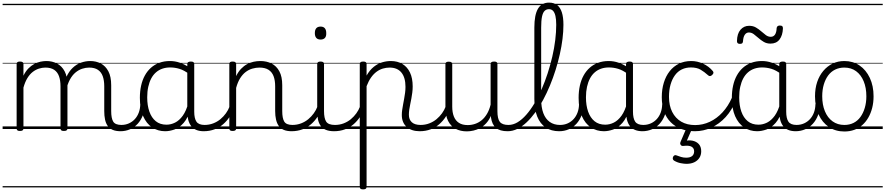

<svg xmlns="http://www.w3.org/2000/svg" viewBox="-20 -985 6760 1466"><path d="M902 17Q865 17 840.5 6.5Q816 -4 802 -24Q788 -44 782 -72.5Q776 -101 776 -137V-326Q776 -371 764.5 -403Q753 -435 727.5 -452Q702 -469 661 -469Q634 -469 607 -460Q580 -451 556 -431Q532 -411 513.5 -377Q495 -343 484 -292H460Q467 -354 487 -397.5Q507 -441 536 -468Q565 -495 599.5 -507Q634 -519 669 -519Q714 -519 750 -500Q786 -481 807.5 -440.5Q829 -400 829 -334V-137Q829 -82 844.5 -56.5Q860 -31 908 -31Q917 -31 921.5 -23.5Q926 -16 925.5 -7Q925 2 919 9.5Q913 17 902 17ZM132 15Q119 15 113 10.5Q107 6 107 -4V-496Q107 -506 113 -510.5Q119 -515 132 -515Q146 -515 152.5 -510.5Q159 -506 159 -496V-407Q175 -440 196.5 -462Q218 -484 241.5 -496.5Q265 -509 289 -514Q313 -519 334 -519Q379 -519 415.5 -500Q452 -481 473.5 -440.5Q495 -400 495 -334V-4Q495 6 488.5 10.5Q482 15 468 15Q454 15 448 10.5Q442 6 442 -4V-326Q442 -371 430.5 -403Q419 -435 393.5 -452Q368 -469 326 -469Q302 -469 277 -461Q252 -453 229.5 -435.5Q207 -418 189 -388.5Q171 -359 159 -316V-4Q159 6 152.5 10.5Q146 15 132 15ZM0 436H964V446H0ZM0 -20H964V0H0ZM0 -505H964V-500H0ZM0 -956H964V-946H0Z M899 17Q888 17 882.5 9.5Q877 2 877.5 -7Q878 -16 885 -23.5Q892 -31 905 -31Q938 -31 964.5 -43Q991 -55 1010 -76Q1029 -97 1039.5 -125Q1050 -153 1051 -186Q1052 -198 1061 -201.5Q1070 -205 1078.5 -201.5Q1087 -198 1086 -186Q1085 -142 1070.5 -104.5Q1056 -67 1031.5 -40Q1007 -13 973 2Q939 17 899 17ZM964 436V446ZM964 -20V0ZM964 -505V-500ZM964 -956V-946Z M1241 17Q1186 17 1142 -12Q1098 -41 1073 -98Q1048 -155 1048 -238Q1048 -288 1057.5 -331Q1067 -374 1086 -408.5Q1105 -443 1132.5 -467.5Q1160 -492 1196.5 -505.5Q1233 -519 1278 -519Q1316 -519 1352.5 -506.5Q1389 -494 1425 -470V-419Q1385 -449 1350 -459.5Q1315 -470 1279 -470Q1247 -470 1219.5 -460.5Q1192 -451 1170.5 -432Q1149 -413 1134.5 -385.5Q1120 -358 1112 -322Q1104 -286 1104 -242Q1104 -180 1120.5 -133Q1137 -86 1169.5 -59.5Q1202 -33 1251 -33Q1285 -33 1317 -49Q1349 -65 1375.5 -101.5Q1402 -138 1419 -202L1437 -159Q1416 -85 1382.5 -47Q1349 -9 1311.5 4Q1274 17 1241 17ZM1537 17Q1503 17 1479 7Q1455 -3 1440 -22Q1425 -41 1417.5 -69Q1410 -97 1410 -132V-495Q1410 -506 1417 -510.5Q1424 -515 1438 -515Q1451 -515 1457 -510.5Q1463 -506 1463 -496V-133Q1463 -81 1480 -56Q1497 -31 1543 -31Q1550 -31 1554 -23.5Q1558 -16 1557.5 -7Q1557 2 1552.5 9.5Q1548 17 1537 17ZM964 436H1599V446H964ZM964 -20H1599V0H964ZM964 -505H1599V-500H964ZM964 -956H1599V-946H964Z M1534 17Q1523 17 1517.5 9.5Q1512 2 1512.5 -7Q1513 -16 1520 -23.5Q1527 -31 1540 -31Q1577 -31 1608 -43Q1639 -55 1663 -75Q1687 -95 1705 -120Q1723 -145 1733 -172Q1737 -183 1746 -182.5Q1755 -182 1761 -174.5Q1767 -167 1764 -157Q1753 -124 1733 -93Q1713 -62 1684.5 -37Q1656 -12 1618 2.5Q1580 17 1534 17ZM1599 436V446ZM1599 -20V0ZM1599 -505V-500ZM1599 -956V-946Z M2208 17Q2171 17 2146.5 6.5Q2122 -4 2108 -24Q2094 -44 2087.5 -72.5Q2081 -101 2081 -137V-326Q2081 -371 2069 -403Q2057 -435 2030.5 -452Q2004 -469 1961 -469Q1934 -469 1906.5 -461Q1879 -453 1855.5 -435Q1832 -417 1813.5 -387.5Q1795 -358 1783 -314V-4Q1783 6 1776.5 10.5Q1770 15 1756 15Q1743 15 1737 10.5Q1731 6 1731 -4V-496Q1731 -506 1737 -510.5Q1743 -515 1756 -515Q1770 -515 1776.5 -510.5Q1783 -506 1783 -496V-404Q1799 -437 1820.5 -459.5Q1842 -482 1866.5 -495Q1891 -508 1916.5 -513.5Q1942 -519 1968 -519Q2016 -519 2053.5 -500Q2091 -481 2113 -440.5Q2135 -400 2135 -334V-137Q2135 -82 2150.5 -56.5Q2166 -31 2214 -31Q2223 -31 2228 -23.5Q2233 -16 2232.5 -7Q2232 2 2226 9.5Q2220 17 2208 17ZM1599 436H2270V446H1599ZM1599 -20H2270V0H1599ZM1599 -505H2270V-500H1599ZM1599 -956H2270V-946H1599Z M2205 17Q2194 17 2188.5 9.5Q2183 2 2183.5 -7Q2184 -16 2191 -23.5Q2198 -31 2211 -31Q2248 -31 2279 -43Q2310 -55 2334 -75Q2358 -95 2376 -120Q2394 -145 2404 -172Q2408 -183 2417 -182.5Q2426 -182 2432 -174.5Q2438 -167 2435 -157Q2424 -124 2404 -93Q2384 -62 2355.5 -37Q2327 -12 2289 2.5Q2251 17 2205 17ZM2270 436V446ZM2270 -20V0ZM2270 -505V-500ZM2270 -956V-946Z M2532 17Q2494 17 2468.5 6.5Q2443 -4 2428.5 -24Q2414 -44 2408 -72.5Q2402 -101 2402 -137V-496Q2402 -506 2408 -510.5Q2414 -515 2427 -515Q2441 -515 2447.5 -510.5Q2454 -506 2454 -496V-137Q2454 -82 2470.5 -56.5Q2487 -31 2538 -31Q2547 -31 2551.5 -23.5Q2556 -16 2555.5 -7Q2555 2 2549.5 9.5Q2544 17 2532 17ZM2428 -683Q2406 -683 2395 -695.5Q2384 -708 2384 -732Q2384 -757 2395 -769.5Q2406 -782 2428 -782Q2449 -782 2460 -769.5Q2471 -757 2471 -732Q2472 -707 2460.5 -695Q2449 -683 2428 -683ZM2270 436H2595V446H2270ZM2270 -20H2595V0H2270ZM2270 -505H2595V-500H2270ZM2270 -956H2595V-946H2270Z M2530 17Q2519 17 2513.5 9.5Q2508 2 2508.5 -7Q2509 -16 2516 -23.5Q2523 -31 2536 -31Q2573 -31 2604 -43Q2635 -55 2659 -75Q2683 -95 2701 -120Q2719 -145 2729 -172Q2733 -183 2742 -182.5Q2751 -182 2757 -174.5Q2763 -167 2760 -157Q2749 -124 2729 -93Q2709 -62 2680.5 -37Q2652 -12 2614 2.5Q2576 17 2530 17ZM2595 436V446ZM2595 -20V0ZM2595 -505V-500ZM2595 -956V-946Z M2752 461Q2739 461 2733 456.5Q2727 452 2727 442V-496Q2727 -506 2733.5 -510.5Q2740 -515 2753 -515Q2767 -515 2773 -510.5Q2779 -506 2779 -496V-408Q2803 -450 2833.5 -474.5Q2864 -499 2897.5 -509Q2931 -519 2964 -519Q3015 -519 3052.5 -496.5Q3090 -474 3110.5 -431Q3131 -388 3131 -325Q3131 -301 3128 -278Q3125 -255 3121 -233Q3117 -211 3112.5 -190Q3108 -169 3105 -148.5Q3102 -128 3102 -109Q3102 -72 3124.5 -51.5Q3147 -31 3192 -31Q3201 -31 3205.5 -23.5Q3210 -16 3209.5 -7Q3209 2 3203 9.5Q3197 17 3185 17Q3122 17 3085 -16Q3048 -49 3048 -107Q3048 -126 3051 -146.5Q3054 -167 3058 -188.5Q3062 -210 3066 -232Q3070 -254 3073 -276.5Q3076 -299 3076 -322Q3076 -393 3045 -431Q3014 -469 2955 -469Q2929 -469 2903.5 -461.5Q2878 -454 2855 -437Q2832 -420 2813 -393Q2794 -366 2779 -327V442Q2779 452 2772.5 456.5Q2766 461 2752 461ZM2595 436H3249V446H2595ZM2595 -20H3249V0H2595ZM2595 -505H3249V-500H2595ZM2595 -956H3249V-946H2595Z M3184 17Q3173 17 3167.5 9.5Q3162 2 3162.5 -7Q3163 -16 3170 -23.5Q3177 -31 3190 -31Q3227 -31 3258 -43Q3289 -55 3313 -75Q3337 -95 3355 -120Q3373 -145 3383 -172Q3387 -183 3396 -182.5Q3405 -182 3411 -174.5Q3417 -167 3414 -157Q3403 -124 3383 -93Q3363 -62 3334.5 -37Q3306 -12 3268 2.5Q3230 17 3184 17ZM3249 436V446ZM3249 -20V0ZM3249 -505V-500ZM3249 -956V-946Z M3544 18Q3496 18 3459 -1.5Q3422 -21 3401.5 -61.5Q3381 -102 3381 -166V-496Q3381 -505 3387 -509.5Q3393 -514 3406 -514Q3420 -514 3426.5 -509.5Q3433 -505 3433 -496V-171Q3433 -127 3445.5 -95.5Q3458 -64 3484 -47Q3510 -30 3551 -30Q3580 -30 3607 -39Q3634 -48 3657 -66.5Q3680 -85 3698 -115Q3716 -145 3726 -186V-496Q3726 -506 3732.5 -510.5Q3739 -515 3753 -515Q3766 -515 3772 -510.5Q3778 -506 3778 -496V-137Q3778 -78 3796.5 -54.5Q3815 -31 3862 -31Q3872 -31 3876.5 -23.5Q3881 -16 3880.5 -7Q3880 2 3874 9.5Q3868 17 3856 17Q3826 17 3804 10.5Q3782 4 3766.5 -9Q3751 -22 3742 -41.5Q3733 -61 3729 -87L3728 -100Q3713 -66 3691.5 -43Q3670 -20 3645.5 -7Q3621 6 3595 12Q3569 18 3544 18ZM3249 436H3920V446H3249ZM3249 -20H3920V0H3249ZM3249 -505H3920V-500H3249ZM3249 -956H3920V-946H3249Z M3856 17Q3844 17 3839 9.5Q3834 2 3835.5 -7Q3837 -16 3843.5 -23.5Q3850 -31 3862 -31Q3898 -31 3932 -51.5Q3966 -72 3998.5 -109Q4031 -146 4060.5 -195.5Q4090 -245 4115.5 -303.5Q4141 -362 4161.5 -425Q4182 -488 4197 -552.5Q4212 -617 4219.5 -679Q4227 -741 4227 -795Q4227 -808 4235.5 -814.5Q4244 -821 4254.5 -821Q4265 -821 4273.5 -814.5Q4282 -808 4282 -795Q4282 -745 4275 -688Q4268 -631 4254.5 -571Q4241 -511 4222 -450.5Q4203 -390 4179 -332Q4155 -274 4127 -222Q4099 -170 4067 -126.5Q4035 -83 4001 -51Q3967 -19 3930.5 -1Q3894 17 3856 17ZM3920 436V446ZM3920 -20V0ZM3920 -505V-500ZM3920 -956V-946Z M4250 17Q4189 17 4146.5 -11.5Q4104 -40 4082 -95Q4060 -150 4060 -229V-774Q4060 -871 4087.5 -918Q4115 -965 4172 -965Q4210 -965 4234 -946.5Q4258 -928 4270 -890.5Q4282 -853 4282 -796Q4282 -784 4273.5 -777.5Q4265 -771 4254.5 -771Q4244 -771 4235.5 -777.5Q4227 -784 4227 -796Q4227 -837 4221 -863Q4215 -889 4203 -902Q4191 -915 4172 -915Q4152 -915 4138.5 -902Q4125 -889 4118.5 -858Q4112 -827 4112 -774V-229Q4112 -165 4128.5 -121Q4145 -77 4177.5 -54Q4210 -31 4256 -31Q4267 -31 4272.5 -23.5Q4278 -16 4277.5 -7Q4277 2 4270 9.5Q4263 17 4250 17ZM3920 436H4314V446H3920ZM3920 -20H4314V0H3920ZM3920 -505H4314V-500H3920ZM3920 -956H4314V-946H3920Z M4249 17Q4238 17 4232.5 9.5Q4227 2 4227.5 -7Q4228 -16 4235 -23.5Q4242 -31 4255 -31Q4288 -31 4314.5 -43Q4341 -55 4360 -76Q4379 -97 4389.5 -125Q4400 -153 4401 -186Q4402 -198 4411 -201.5Q4420 -205 4428.5 -201.5Q4437 -198 4436 -186Q4435 -142 4420.5 -104.5Q4406 -67 4381.5 -40Q4357 -13 4323 2Q4289 17 4249 17ZM4314 436V446ZM4314 -20V0ZM4314 -505V-500ZM4314 -956V-946Z M4591 17Q4536 17 4492 -12Q4448 -41 4423 -98Q4398 -155 4398 -238Q4398 -288 4407.5 -331Q4417 -374 4436 -408.5Q4455 -443 4482.5 -467.5Q4510 -492 4546.5 -505.5Q4583 -519 4628 -519Q4666 -519 4702.5 -506.5Q4739 -494 4775 -470V-419Q4735 -449 4700 -459.5Q4665 -470 4629 -470Q4597 -470 4569.5 -460.5Q4542 -451 4520.5 -432Q4499 -413 4484.5 -385.5Q4470 -358 4462 -322Q4454 -286 4454 -242Q4454 -180 4470.5 -133Q4487 -86 4519.5 -59.5Q4552 -33 4601 -33Q4635 -33 4667 -49Q4699 -65 4725.5 -101.5Q4752 -138 4769 -202L4787 -159Q4766 -85 4732.5 -47Q4699 -9 4661.5 4Q4624 17 4591 17ZM4887 17Q4853 17 4829 7Q4805 -3 4790 -22Q4775 -41 4767.5 -69Q4760 -97 4760 -132V-495Q4760 -506 4767 -510.5Q4774 -515 4788 -515Q4801 -515 4807 -510.5Q4813 -506 4813 -496V-133Q4813 -81 4830 -56Q4847 -31 4893 -31Q4900 -31 4904 -23.5Q4908 -16 4907.5 -7Q4907 2 4902.5 9.5Q4898 17 4887 17ZM4314 436H4949V446H4314ZM4314 -20H4949V0H4314ZM4314 -505H4949V-500H4314ZM4314 -956H4949V-946H4314Z M4884 17Q4873 17 4867.5 9.5Q4862 2 4862.5 -7Q4863 -16 4870 -23.5Q4877 -31 4890 -31Q4923 -31 4949.5 -43Q4976 -55 4995 -76Q5014 -97 5024.5 -125Q5035 -153 5036 -186Q5037 -198 5046 -201.5Q5055 -205 5063.5 -201.5Q5072 -198 5071 -186Q5070 -142 5055.5 -104.5Q5041 -67 5016.5 -40Q4992 -13 4958 2Q4924 17 4884 17ZM4949 436V446ZM4949 -20V0ZM4949 -505V-500ZM4949 -956V-946Z M5287 17Q5169 17 5101 -52Q5033 -121 5033 -243Q5033 -303 5048.5 -353.5Q5064 -404 5093 -441Q5122 -478 5163.5 -498.5Q5205 -519 5258 -519Q5304 -519 5348 -499Q5392 -479 5423 -442Q5428 -435 5427.5 -428.5Q5427 -422 5418 -413Q5409 -404 5401 -404Q5393 -404 5387 -410Q5357 -437 5328.5 -453.5Q5300 -470 5255 -470Q5217 -470 5186 -455Q5155 -440 5133.5 -410.5Q5112 -381 5100 -339.5Q5088 -298 5088 -245Q5088 -179 5112.5 -130.5Q5137 -82 5181.5 -56Q5226 -30 5288 -30Q5298 -30 5304 -23Q5310 -16 5310 -6.5Q5310 3 5304.5 10Q5299 17 5287 17ZM4949 436H5484V446H4949ZM4949 -20H5484V0H4949ZM4949 -505H5484V-500H4949ZM4949 -956H5484V-946H4949Z M5286 17Q5277 17 5272.5 10Q5268 3 5268 -6.5Q5268 -16 5273 -23Q5278 -30 5287 -30Q5346 -30 5399.5 -55Q5453 -80 5496.5 -127Q5540 -174 5569 -240Q5573 -249 5582 -248Q5591 -247 5597.5 -240.5Q5604 -234 5600 -224Q5570 -145 5521 -91.5Q5472 -38 5411.5 -10.5Q5351 17 5286 17ZM5484 436V446ZM5484 -20V0ZM5484 -505V-500ZM5484 -956V-946Z M5221 266Q5205 266 5178 261Q5151 256 5126 241Q5118 235 5117 227.5Q5116 220 5120 211Q5125 203 5131.5 200.5Q5138 198 5147 202Q5162 208 5180.5 213.5Q5199 219 5219 219Q5249 219 5264.5 206.5Q5280 194 5280 170Q5280 147 5261 135.5Q5242 124 5200 129Q5192 130 5187 128.5Q5182 127 5178 122Q5173 115 5173.5 109Q5174 103 5178 94L5220 -4H5265L5216 108L5199 94Q5236 83 5266.5 89Q5297 95 5315.5 115Q5334 135 5334 170Q5334 199 5320 220.5Q5306 242 5281 254Q5256 266 5221 266Z M5761 17Q5706 17 5662 -12Q5618 -41 5593 -98Q5568 -155 5568 -238Q5568 -288 5577.5 -331Q5587 -374 5606 -408.5Q5625 -443 5652.5 -467.5Q5680 -492 5716.5 -505.5Q5753 -519 5798 -519Q5836 -519 5872.5 -506.5Q5909 -494 5945 -470V-419Q5905 -449 5870 -459.5Q5835 -470 5799 -470Q5767 -470 5739.5 -460.5Q5712 -451 5690.5 -432Q5669 -413 5654.5 -385.5Q5640 -358 5632 -322Q5624 -286 5624 -242Q5624 -180 5640.5 -133Q5657 -86 5689.5 -59.5Q5722 -33 5771 -33Q5805 -33 5837 -49Q5869 -65 5895.5 -101.5Q5922 -138 5939 -202L5957 -159Q5936 -85 5902.5 -47Q5869 -9 5831.5 4Q5794 17 5761 17ZM6057 17Q6023 17 5999 7Q5975 -3 5960 -22Q5945 -41 5937.5 -69Q5930 -97 5930 -132V-495Q5930 -506 5937 -510.5Q5944 -515 5958 -515Q5971 -515 5977 -510.5Q5983 -506 5983 -496V-133Q5983 -81 6000 -56Q6017 -31 6063 -31Q6070 -31 6074 -23.5Q6078 -16 6077.5 -7Q6077 2 6072.5 9.5Q6068 17 6057 17ZM5484 436H6119V446H5484ZM5484 -20H6119V0H5484ZM5484 -505H6119V-500H5484ZM5484 -956H6119V-946H5484Z M6054 17Q6043 17 6037.5 9.5Q6032 2 6032.5 -7Q6033 -16 6040 -23.5Q6047 -31 6060 -31Q6093 -31 6119.5 -43Q6146 -55 6165 -76Q6184 -97 6194.5 -125Q6205 -153 6206 -186Q6207 -198 6216 -201.5Q6225 -205 6233.5 -201.5Q6242 -198 6241 -186Q6240 -142 6225.5 -104.5Q6211 -67 6186.5 -40Q6162 -13 6128 2Q6094 17 6054 17ZM6119 436V446ZM6119 -20V0ZM6119 -505V-500ZM6119 -956V-946Z M5629 -650Q5607 -650 5607 -671Q5608 -728 5634 -758Q5660 -788 5700 -788Q5730 -788 5752 -775Q5774 -762 5792 -746Q5810 -730 5827.5 -717Q5845 -704 5865 -704Q5886 -704 5897.5 -721Q5909 -738 5910 -771Q5913 -790 5934 -790Q5948 -790 5953 -785Q5958 -780 5958 -768Q5956 -715 5932 -683.5Q5908 -652 5863 -652Q5834 -652 5812 -665Q5790 -678 5771.5 -694.5Q5753 -711 5735.5 -724Q5718 -737 5698 -737Q5679 -737 5667 -720Q5655 -703 5653 -669Q5652 -659 5647 -654.5Q5642 -650 5629 -650Z M6427 19Q6359 19 6308.5 -15.5Q6258 -50 6230.5 -110.5Q6203 -171 6203 -250Q6203 -310 6219.5 -359Q6236 -408 6266.5 -444Q6297 -480 6337.5 -499.5Q6378 -519 6427 -519Q6493 -519 6543 -485Q6593 -451 6621.5 -390Q6650 -329 6650 -250Q6650 -202 6639.5 -161Q6629 -120 6610 -87Q6591 -54 6564 -30Q6537 -6 6502.5 6.5Q6468 19 6427 19ZM6427 -31Q6466 -31 6497 -46.5Q6528 -62 6549.5 -91.5Q6571 -121 6583 -161.5Q6595 -202 6595 -250Q6595 -315 6574.5 -364.5Q6554 -414 6516.5 -441.5Q6479 -469 6427 -469Q6388 -469 6356.5 -453.5Q6325 -438 6303.5 -409Q6282 -380 6270 -339.5Q6258 -299 6258 -250Q6258 -185 6278.5 -135.5Q6299 -86 6337 -58.5Q6375 -31 6427 -31ZM6119 436H6720V446H6119ZM6119 -20H6720V0H6119ZM6119 -505H6720V-500H6119ZM6119 -956H6720V-946H6119Z"/></svg>

Font: Playwrite HU Guides
Style: Regular
Weight: 400
Designer: Veronika Burian, José Scaglione
Foundry: TypeTogether
Version: Version 1.003